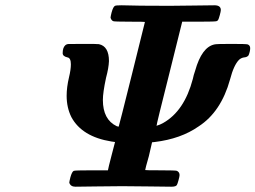

<svg xmlns="http://www.w3.org/2000/svg" viewBox="-20 -706 966 726"><path d="M265 0Q247 0 242 -15Q242 -19 246 -35Q252 -57 259 -60Q263 -62 326 -62H388L389 -66Q389 -69 402 -119L415 -169L401 -171Q290 -189 250 -263Q232 -299 232 -344Q232 -376 241 -414Q248 -443 248 -463Q248 -487 235 -489Q217 -493 217 -505Q217 -525 226 -534Q231 -539 238.5 -539.5Q246 -540 292 -540Q351 -540 354 -539Q392 -531 392 -475Q391 -449 381 -412Q369 -356 369 -328Q369 -254 421 -229Q429 -226 429 -228Q430 -229 479 -425.5Q528 -622 528 -623Q528 -624 470 -624Q412 -624 408 -626Q401 -629 398 -639Q398 -643 402 -659Q408 -681 415 -684Q419 -686 440 -686Q495 -684 621 -684Q653 -684 709.5 -685Q766 -686 791 -686Q815 -686 815 -668Q815 -663 811 -648.5Q807 -634 805 -631Q804 -628 799 -626Q795 -624 732 -624H669L620 -427Q597 -336 584 -283Q571 -230 572 -230L576 -232Q581 -233 587 -236Q593 -239 597 -241Q677 -286 709 -407Q712 -422 718 -439Q743 -528 791 -538Q797 -540 855 -540Q912 -540 917 -538Q926 -534 926 -524Q926 -512 920 -497Q915 -490 904 -489Q893 -488 884 -480Q864 -460 850 -406Q816 -283 731 -228Q664 -181 565 -169L555 -168L543 -116Q529 -67 529 -63Q529 -62 587 -62Q645 -62 649 -60Q659 -55 659 -44Q659 -39 655 -24.5Q651 -10 649 -7Q646 0 628 0Q604 0 545 -1Q486 -2 442 -2Q398 -2 342.5 -1Q287 0 265 0Z"/></svg>

Font: KaTeX_Main
Style: Bold Italic
Weight: 700
Version: Version 1.1; ttfautohint (v1.3)